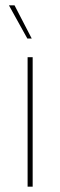

<svg xmlns="http://www.w3.org/2000/svg" viewBox="-20 -700 226 720"><path d="M102.5 0H83.5V-485.5H102.5ZM99 -555.5 34.5 -680H13.5L82.5 -555.5H99Z"/></svg>

Font: Anek Malayalam Medium Thin
Style: Regular
Weight: 250
Version: Version 1.003